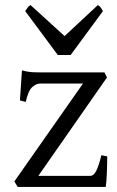

<svg xmlns="http://www.w3.org/2000/svg" viewBox="-20 -741 465 761"><path d="M405 -121Q405 -91 403.5 -54.5Q402 -18 399 0H50L37 -22L309 -410H140Q124 -410 108 -396Q92 -382 82 -337L59 -343L67 -462Q89 -456 105.5 -455Q122 -454 153 -454H394L404 -434L132 -44H338Q351 -44 361 -63Q371 -82 382 -126ZM260 -523H209L80 -697Q87 -707 90 -711.5Q93 -716 101 -721L236 -598L368 -721Q376 -716 379 -711.5Q382 -707 388 -697Z"/></svg>

Font: ChillKai
Style: Regular
Weight: 400
Designer: ChillType
Foundry: 寒蝉字型
Version: Version 2.000